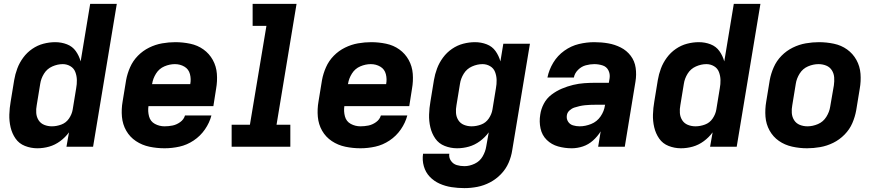

<svg xmlns="http://www.w3.org/2000/svg" viewBox="-20 -755 4504 988"><path d="M172 8Q203 8 233 -0.5Q263 -9 289.5 -28.5Q316 -48 335 -74L322 0H459L581 -735H444L395 -439Q387 -468 370 -492Q353 -516 324.5 -527Q296 -538 264 -538Q234 -538 203.5 -530Q173 -522 146 -503.5Q119 -485 99.5 -458.5Q80 -432 69 -402.5Q58 -373 53 -343L35 -233Q29 -199 28 -165.5Q27 -132 34.5 -100Q42 -68 60 -42Q78 -16 108.5 -4Q139 8 172 8ZM247 -105Q226 -105 207.5 -112.5Q189 -120 178.5 -136.5Q168 -153 166.5 -173.5Q165 -194 169 -214L187 -324Q191 -351 206.5 -376Q222 -401 249 -413Q276 -425 303 -425Q324 -425 342 -414.5Q360 -404 367.5 -384.5Q375 -365 375.5 -343.5Q376 -322 372 -301L354 -191Q350 -167 335 -145Q320 -123 295.5 -114Q271 -105 247 -105Z M827 8Q865 8 903.5 -0.5Q942 -9 976.5 -32Q1011 -55 1034.5 -89Q1058 -123 1068 -161H932Q926 -140 907 -126.5Q888 -113 867.5 -109Q847 -105 827 -105Q800 -105 777 -117.5Q754 -130 747 -156Q740 -182 744 -209H1078L1092 -298Q1099 -337 1096 -375.5Q1093 -414 1075 -446.5Q1057 -479 1027 -500.5Q997 -522 959 -530Q921 -538 882 -538Q849 -538 814.5 -532Q780 -526 747.5 -510Q715 -494 689.5 -468Q664 -442 649.5 -409Q635 -376 629 -343L611 -233Q604 -193 607.5 -154Q611 -115 629.5 -82.5Q648 -50 679.5 -29Q711 -8 749 0Q787 8 827 8ZM959 -322H762L763 -324Q767 -351 783 -376.5Q799 -402 826 -413.5Q853 -425 880 -425Q907 -425 929 -412Q951 -399 957.5 -373.5Q964 -348 959 -322Z M1172 0H1474V-113H1403L1506 -735H1280V-622H1351L1266 -113H1172Z M1835 8Q1873 8 1911.5 -0.5Q1950 -9 1984.5 -32Q2019 -55 2042.5 -89Q2066 -123 2076 -161H1940Q1934 -140 1915 -126.5Q1896 -113 1875.5 -109Q1855 -105 1835 -105Q1808 -105 1785 -117.5Q1762 -130 1755 -156Q1748 -182 1752 -209H2086L2100 -298Q2107 -337 2104 -375.5Q2101 -414 2083 -446.5Q2065 -479 2035 -500.5Q2005 -522 1967 -530Q1929 -538 1890 -538Q1857 -538 1822.5 -532Q1788 -526 1755.5 -510Q1723 -494 1697.5 -468Q1672 -442 1657.5 -409Q1643 -376 1637 -343L1619 -233Q1612 -193 1615.5 -154Q1619 -115 1637.5 -82.5Q1656 -50 1687.5 -29Q1719 -8 1757 0Q1795 8 1835 8ZM1967 -322H1770L1771 -324Q1775 -351 1791 -376.5Q1807 -402 1834 -413.5Q1861 -425 1888 -425Q1915 -425 1937 -412Q1959 -399 1965.5 -373.5Q1972 -348 1967 -322Z M2370 213Q2403 213 2436.5 206.5Q2470 200 2501.5 183.5Q2533 167 2558 141Q2583 115 2597 83Q2611 51 2616 17L2707 -530H2570L2555 -439Q2547 -468 2530 -492Q2513 -516 2484.5 -527Q2456 -538 2424 -538Q2394 -538 2363.5 -530Q2333 -522 2306 -503.5Q2279 -485 2259.5 -458.5Q2240 -432 2229 -402.5Q2218 -373 2213 -343L2195 -233Q2189 -199 2188 -165.5Q2187 -132 2194.5 -100Q2202 -68 2220 -42Q2238 -16 2268.5 -4Q2299 8 2332 8Q2363 8 2393 -0.5Q2423 -9 2449.5 -28.5Q2476 -48 2495 -74L2482 -1Q2478 25 2463.5 50Q2449 75 2422.5 87.5Q2396 100 2370 100Q2349 100 2330.5 94.5Q2312 89 2300.5 72.5Q2289 56 2292 36H2157Q2152 69 2161 100.5Q2170 132 2191.5 154.5Q2213 177 2242 190Q2271 203 2303.5 208Q2336 213 2370 213ZM2407 -105Q2386 -105 2367.5 -112.5Q2349 -120 2338.5 -136.5Q2328 -153 2326.5 -173.5Q2325 -194 2329 -214L2347 -324Q2351 -351 2366.5 -376Q2382 -401 2409 -413Q2436 -425 2463 -425Q2484 -425 2502 -414.5Q2520 -404 2527.5 -384.5Q2535 -365 2535.5 -343.5Q2536 -322 2532 -301L2514 -191Q2510 -167 2495 -145Q2480 -123 2455.5 -114Q2431 -105 2407 -105Z M2922 8Q2951 8 2979.5 -1.5Q3008 -11 3031.5 -32Q3055 -53 3071 -79L3058 0H3195L3250 -335Q3256 -371 3251 -406Q3246 -441 3225.5 -468Q3205 -495 3174.5 -510.5Q3144 -526 3109.5 -532Q3075 -538 3038 -538Q2999 -538 2959 -528.5Q2919 -519 2884 -494Q2849 -469 2827 -432.5Q2805 -396 2797 -356H2933Q2937 -378 2954.5 -395.5Q2972 -413 2994.5 -419Q3017 -425 3038 -425Q3060 -425 3080.5 -418.5Q3101 -412 3110.5 -393.5Q3120 -375 3117 -353L3113 -329H3045Q3016 -329 2987 -327Q2958 -325 2929 -318Q2900 -311 2871.5 -299Q2843 -287 2818 -268Q2793 -249 2778.5 -221.5Q2764 -194 2760 -165Q2754 -129 2761.5 -94Q2769 -59 2793.5 -35Q2818 -11 2852 -1.5Q2886 8 2922 8ZM2963 -105Q2945 -105 2928.5 -110Q2912 -115 2903 -129.5Q2894 -144 2897 -162Q2899 -176 2910.5 -186.5Q2922 -197 2935.5 -201.5Q2949 -206 2962.5 -209Q2976 -212 2990 -213.5Q3004 -215 3017.5 -215.5Q3031 -216 3045 -216H3094L3093 -213Q3089 -183 3070.5 -156Q3052 -129 3022 -117Q2992 -105 2963 -105Z M3484 8Q3515 8 3545 -0.5Q3575 -9 3601.5 -28.5Q3628 -48 3647 -74L3634 0H3771L3893 -735H3756L3707 -439Q3699 -468 3682 -492Q3665 -516 3636.5 -527Q3608 -538 3576 -538Q3546 -538 3515.5 -530Q3485 -522 3458 -503.5Q3431 -485 3411.5 -458.5Q3392 -432 3381 -402.5Q3370 -373 3365 -343L3347 -233Q3341 -199 3340 -165.5Q3339 -132 3346.5 -100Q3354 -68 3372 -42Q3390 -16 3420.5 -4Q3451 8 3484 8ZM3559 -105Q3538 -105 3519.5 -112.5Q3501 -120 3490.5 -136.5Q3480 -153 3478.5 -173.5Q3477 -194 3481 -214L3499 -324Q3503 -351 3518.5 -376Q3534 -401 3561 -413Q3588 -425 3615 -425Q3636 -425 3654 -414.5Q3672 -404 3679.5 -384.5Q3687 -365 3687.5 -343.5Q3688 -322 3684 -301L3666 -191Q3662 -167 3647 -145Q3632 -123 3607.5 -114Q3583 -105 3559 -105Z M4133 8Q4166 8 4200.5 2Q4235 -4 4267.5 -20Q4300 -36 4326 -62.5Q4352 -89 4366 -121.5Q4380 -154 4386 -188L4404 -298Q4411 -337 4408 -375.5Q4405 -414 4387 -446.5Q4369 -479 4339 -500.5Q4309 -522 4271 -530Q4233 -538 4194 -538Q4161 -538 4126.5 -532Q4092 -526 4059.5 -510Q4027 -494 4001.5 -468Q3976 -442 3961.5 -409Q3947 -376 3941 -343L3923 -233Q3916 -193 3919 -154.5Q3922 -116 3940 -83.5Q3958 -51 3988 -30Q4018 -9 4056 -0.5Q4094 8 4133 8ZM4135 -105Q4114 -105 4095.5 -112.5Q4077 -120 4066.5 -136.5Q4056 -153 4054.5 -173.5Q4053 -194 4057 -214L4075 -324Q4079 -351 4095 -376.5Q4111 -402 4138 -413.5Q4165 -425 4192 -425Q4213 -425 4231.5 -417.5Q4250 -410 4260.5 -393.5Q4271 -377 4272.5 -357Q4274 -337 4271 -316L4252 -206Q4248 -179 4232 -153.5Q4216 -128 4189 -116.5Q4162 -105 4135 -105Z"/></svg>

Font: Iosevka Sparkle XBdObl
Style: Regular
Weight: 800
Italic angle: -9°
Designer: Belleve Invis
Foundry: Belleve Invis
Version: Version 4.5.0; ttfautohint (v1.8.3)